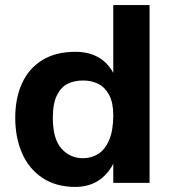

<svg xmlns="http://www.w3.org/2000/svg" viewBox="-20 -720 679 756"><path d="M40 -256Q40 -333 66.5 -391.5Q93 -450 146 -483Q199 -516 277 -516Q333 -516 373 -491Q413 -466 434.5 -415.5Q456 -365 456 -291V-236L426 -266Q426 -316 409.5 -346.5Q393 -377 366.5 -390Q340 -403 307 -403Q273 -403 247 -390.5Q221 -378 204.5 -345.5Q188 -313 188 -256Q188 -173 222 -135Q256 -97 307 -97Q339 -97 366 -113.5Q393 -130 409.5 -168Q426 -206 426 -266L456 -276V-221Q456 -109 408 -46.5Q360 16 277 16Q200 16 146.5 -20Q93 -56 66.5 -117.5Q40 -179 40 -256ZM426 -700H569V0H426Z"/></svg>

Font: Uncut Sans VF
Style: Regular
Weight: 400
Designer: Kasper Nordkvist
Foundry: Uncut Type
Version: Version 1.100;FEAKit 1.0